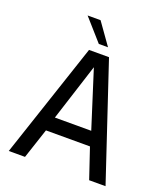

<svg xmlns="http://www.w3.org/2000/svg" viewBox="-164 -1043 1006 1156"><g transform="rotate(20 339.0 -464.5)"><path d="M29 0 275 -737H403L649 0H544L479 -193H197L133 0ZM221 -284H454L338 -649ZM318 -791 196 -929H279L377 -791Z"/></g></svg>

Font: Exo Thin Medium
Style: Regular
Weight: 500
Version: Version 2.000